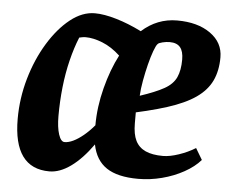

<svg xmlns="http://www.w3.org/2000/svg" viewBox="-43 -563 752 623"><g transform="rotate(5 333.0 -251.0)"><path d="M139 11Q22 11 22 -150Q22 -217 40.5 -281.5Q59 -346 91 -398.5Q123 -451 162 -482Q201 -513 242 -513Q272 -513 312.5 -501Q353 -489 395 -468Q445 -513 510 -513Q577 -513 618.5 -483.5Q660 -454 660 -406Q660 -362 644.5 -329.5Q629 -297 594.5 -273Q560 -249 502 -230.5Q444 -212 358 -195L402 -230V-169Q402 -133 412.5 -112Q423 -91 445 -81Q467 -71 502 -71Q524 -71 553.5 -81Q583 -91 607 -106L629 -69Q609 -46 576.5 -28Q544 -10 505.5 0Q467 10 428 10Q361 10 325 -14Q289 -38 279 -89Q245 -41 209 -15Q173 11 139 11ZM180 -88Q193 -88 208.5 -95.5Q224 -103 241 -117Q258 -131 275 -151Q275 -211 291 -273Q307 -335 332 -383Q304 -409 274 -421Q244 -433 219 -433Q213 -433 208 -432Q203 -431 198 -430Q184 -396 173.5 -353.5Q163 -311 158 -264.5Q153 -218 153 -171Q153 -134 160.5 -111Q168 -88 180 -88ZM410 -259Q461 -276 488.5 -291.5Q516 -307 526.5 -330Q537 -353 537 -388Q537 -415 526 -428Q515 -441 492 -441Q481 -441 468.5 -438Q456 -435 453 -431Q448 -426 441 -407Q434 -388 427.5 -362Q421 -336 416 -308.5Q411 -281 410 -259Z"/></g></svg>

Font: Faustina Light
Style: Bold Italic
Weight: 700
Italic angle: -8°
Version: Version 1.200